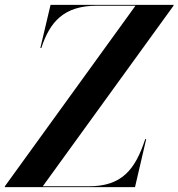

<svg xmlns="http://www.w3.org/2000/svg" viewBox="-71 -770 734 790"><path d="M486.5 -746.5 -51 -3.5V0H484.5L530.5 -197.5H526.5C485 -71.5 430.5 -3.5 294 -3.5H105L643 -746.5V-750H137L95 -572.5H99C134 -679.5 191 -746.5 328 -746.5Z"/></svg>

Font: Bodoni* 48pt Medium
Style: Italic
Weight: 500
Italic angle: -13°
Version: Version 2.3